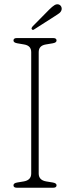

<svg xmlns="http://www.w3.org/2000/svg" viewBox="-20 -878 328 898"><path d="M161 -66.5Q161 -35.5 196 -29.5L226.5 -24.5Q244.5 -21.5 244.5 -11.5Q244.5 0 229 0H58.5Q43 0 43 -11.5Q43 -21.5 61 -24.5L91 -29.5Q126 -35.5 126 -66.5V-634Q126 -664.5 93 -670L61 -675.5Q43 -678.5 43 -688.5Q43 -700 58.5 -700H229Q244.5 -700 244.5 -688.5Q244.5 -678.5 226.5 -675.5L194 -670Q161 -664.5 161 -634ZM210.5 -833.5Q224.5 -847.5 234.8 -853.8Q245 -860 255 -857Q263 -854 266.5 -846.5Q270 -839 267.5 -830.5Q264.5 -821.5 256.2 -815.5Q248 -809.5 237.5 -803L139 -740Q133 -736 129 -741Q126.5 -744 128 -747.5Q129.5 -751 132 -754Z"/></svg>

Font: Fraunces 72pt S100 Thin
Style: Regular
Weight: 100
Version: Version 1.000; ttfautohint (v1.8.3)